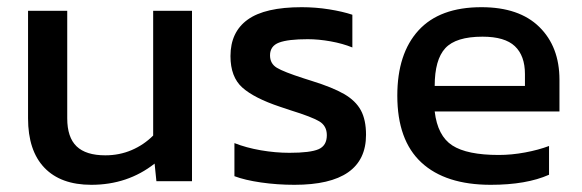

<svg xmlns="http://www.w3.org/2000/svg" viewBox="-20 -504 1619 534"><path d="M58 -175V-474H167V-175Q167 -122 193 -97Q219 -72 273 -72Q312 -72 346 -86.5Q380 -101 406 -127V-474H514V0H415L410 -49Q335 10 234 10Q149 10 103.5 -37.5Q58 -85 58 -175Z M632 -14V-106Q665 -93 705.5 -86Q746 -79 785 -79Q843 -79 866 -89Q889 -99 889 -128Q889 -154 868 -166.5Q847 -179 789 -197L759 -207Q687 -231 654 -260.5Q621 -290 621 -348Q621 -415 669 -449.5Q717 -484 819 -484Q858 -484 895.5 -478Q933 -472 960 -463V-372Q933 -383 899.5 -389Q866 -395 836 -395Q781 -395 756 -385.5Q731 -376 731 -350Q731 -327 750 -315.5Q769 -304 825 -286L847 -279Q905 -261 937 -242.5Q969 -224 983.5 -197.5Q998 -171 998 -129Q998 10 799 10Q751 10 706 3.5Q661 -3 632 -14Z M1085 -238Q1085 -355 1144 -419.5Q1203 -484 1319 -484Q1424 -484 1480 -429Q1536 -374 1536 -282V-194H1189Q1197 -126 1238 -99.5Q1279 -73 1367 -73Q1403 -73 1440.5 -80Q1478 -87 1507 -98V-18Q1444 10 1345 10Q1219 10 1152 -52Q1085 -114 1085 -238ZM1440 -265V-298Q1440 -349 1412 -375.5Q1384 -402 1322 -402Q1248 -402 1218.5 -370Q1189 -338 1189 -265Z"/></svg>

Font: Kanit
Style: Regular
Weight: 400
Designer: Katatrad Team
Foundry: Cadson Demak
Version: Version 1.001